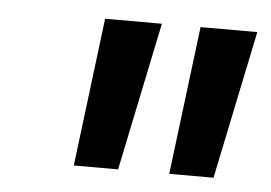

<svg xmlns="http://www.w3.org/2000/svg" viewBox="-33 -769 518 367"><g transform="rotate(5 226.0 -585.5)"><path d="M120.1 -442.9 155.3 -727.5H264.2L205.1 -442.9ZM303.2 -442.9 338.4 -727.5H447.3L388.2 -442.9Z"/></g></svg>

Font: Inter Tight Medium
Style: Italic
Weight: 500
Italic angle: -9.39999°
Designer: Rasmus Andersson
Foundry: rsms
Version: Version 3.004